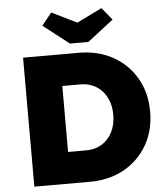

<svg xmlns="http://www.w3.org/2000/svg" viewBox="-61 -984 904 1038"><g transform="rotate(-5 391.5 -465.0)"><path d="M83 0V-700H385Q490 -700 570.5 -655Q651 -610 696.5 -531Q742 -452 742 -350Q742 -248 696.5 -169Q651 -90 570.5 -45Q490 0 385 0ZM380 -529H281V-171H380Q428 -171 464.5 -193.5Q501 -216 521.5 -256.5Q542 -297 542 -350Q542 -403 521.5 -443.5Q501 -484 464.5 -506.5Q428 -529 380 -529ZM342 -754 202 -863 256 -930 392 -863 528 -930 583 -863 442 -754Z"/></g></svg>

Font: Lexend Deca ExtraBold
Style: Regular
Weight: 800
Designer: Bonnie Shaver-Troup, Thomas Jockin
Foundry: Lexend
Version: Version 1.008; ttfautohint (v1.8.4.7-5d5b)